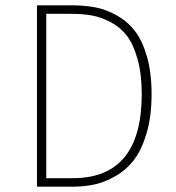

<svg xmlns="http://www.w3.org/2000/svg" viewBox="-20 -702 663 722"><path d="M249 -682Q297 -682 337.5 -674.5Q378 -667 418.5 -644.5Q459 -622 487 -586Q515 -550 532.5 -489.5Q550 -429 550 -348Q550 -265 531.5 -202Q513 -139 484.5 -101.5Q456 -64 415.5 -40.5Q375 -17 336 -8.5Q297 0 253 0H119V-682ZM247 -650H154V-32H254Q513 -32 513 -348Q513 -424 497 -480.5Q481 -537 456.5 -568.5Q432 -600 395.5 -619Q359 -638 324.5 -644Q290 -650 247 -650Z"/></svg>

Font: Fira Sans UltraLight
Style: Regular
Weight: 200
Designer: Carrois Corporate & Edenspiekermann AG
Foundry: Carrois Corporate GbR & Edenspiekermann AG
Version: Version 4.106;PS 004.106;hotconv 1.0.70;makeotf.lib2.5.58329